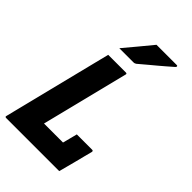

<svg xmlns="http://www.w3.org/2000/svg" viewBox="-275 -1049 1150 1150"><g transform="rotate(45 300.0 -473.5)"><path d="M13 0Q1 0 5 -11Q42 -158 78.5 -305.5Q115 -453 152 -600Q158 -625 164.5 -650Q171 -675 177 -700H326Q338 -700 334 -689L196 -137H357Q363 -159 370 -187Q377 -215 381 -230H511Q521 -230 519 -219Q514 -200 506.5 -171Q499 -142 491 -110Q483 -78 475 -49Q467 -20 462 0ZM339 -947H511Q517 -947 517.5 -942.5Q518 -938 513 -933Q489 -912 470.5 -896Q452 -880 433.5 -864.5Q415 -849 391.5 -829.5Q368 -810 334 -781Q331 -779 326.5 -777Q322 -775 316 -775H196Q234 -821 268 -861Q302 -901 339 -947Z"/></g></svg>

Font: Recursive Mn Lnr St XBd
Style: Italic
Weight: 800
Italic angle: -15°
Monospace: yes
Version: Version 1.079;hotconv 1.0.112;makeotfexe 2.5.65598; ttfautoh